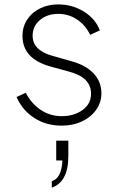

<svg xmlns="http://www.w3.org/2000/svg" viewBox="-20 -558 546 871"><path d="M260 12Q311 12 351.5 -7Q392 -26 416 -59.5Q440 -93 440 -135Q440 -187 405 -224.5Q370 -262 305 -280L217 -305Q128 -330 128 -396Q128 -439 161 -467Q194 -495 244 -495Q291 -495 329 -470Q367 -445 389 -400L433 -420Q413 -473 360.5 -505.5Q308 -538 244 -538Q199 -538 162 -520Q125 -502 103.5 -469.5Q82 -437 82 -395Q82 -291 210 -256L297 -232Q393 -206 393 -133Q393 -87 354.5 -59Q316 -31 260 -31Q208 -31 165.5 -59Q123 -87 97 -137L55 -118Q82 -57 136 -22.5Q190 12 260 12ZM215 293Q250 282 270 246.5Q290 211 290 150V80H235V170H263Q260 250 215 264Z"/></svg>

Font: Plus Jakarta Sans ExtraLight
Style: Regular
Weight: 200
Designer: Gumpita Rahayu
Foundry: Tokotype
Version: Version 2.004; ttfautohint (v1.8.3)